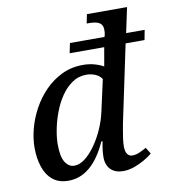

<svg xmlns="http://www.w3.org/2000/svg" viewBox="-85 -834 828 919"><g transform="rotate(-10 329.0 -375.0)"><path d="M174 10Q128 10 98.5 -14Q69 -38 55 -80Q41 -122 41 -173Q41 -217 53.5 -265Q66 -313 91 -359Q116 -405 152 -442Q188 -479 234.5 -501.5Q281 -524 338 -524Q367 -524 392.5 -517Q418 -510 437 -499Q440 -514 444.5 -541Q449 -568 453 -590H285L295 -638H463L466 -649Q470 -672 466 -687Q462 -702 446 -709Q430 -716 401 -716H390L399 -760H594L568 -638H658L649 -590H557L478 -215Q476 -203 472 -182Q468 -161 465.5 -140.5Q463 -120 463 -106Q463 -81 472 -68.5Q481 -56 496 -56Q513 -56 530.5 -63.5Q548 -71 565 -81L584 -50Q569 -37 545 -23Q521 -9 494 0.5Q467 10 440 10Q402 10 380 -11.5Q358 -33 358 -72Q358 -86 360 -104.5Q362 -123 367 -148H361Q327 -71 280 -30.5Q233 10 174 10ZM214 -56Q240 -56 266 -76Q292 -96 316 -129.5Q340 -163 358.5 -204.5Q377 -246 386 -288L420 -441Q409 -458 388.5 -466.5Q368 -475 346 -475Q307 -475 276.5 -454Q246 -433 223 -399.5Q200 -366 184.5 -325Q169 -284 161 -243.5Q153 -203 153 -170Q153 -109 170.5 -82.5Q188 -56 214 -56Z"/></g></svg>

Font: ET Text
Style: Italic
Weight: 470
Italic angle: -12°
Designer: Monotype Design Team
Foundry: Monotype Imaging Inc.
Version: Version 2.009